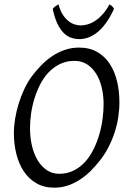

<svg xmlns="http://www.w3.org/2000/svg" viewBox="-20 -849 585 884"><path d="M457 -369.1Q457 -410.2 448.2 -446.5Q439.5 -482.9 422.4 -510Q405.3 -537.1 380.4 -553Q355.5 -568.8 323.2 -568.8Q286.1 -568.8 256.6 -554.4Q227.1 -540 204.1 -516.1Q181.2 -492.2 165 -460.4Q148.9 -428.7 138.4 -394.5Q127.9 -360.4 123 -325.4Q118.2 -290.5 118.2 -259.8Q118.2 -214.4 127.7 -175.5Q137.2 -136.7 154.8 -108.6Q172.4 -80.6 197 -64.7Q221.7 -48.8 252 -48.8Q289.6 -48.8 319.6 -64Q349.6 -79.1 372.3 -104.2Q395 -129.4 411.1 -162.4Q427.2 -195.3 437.5 -231Q447.8 -266.6 452.4 -302.5Q457 -338.4 457 -369.1ZM529.8 -377.9Q529.8 -343.3 524.2 -307.6Q518.6 -272 507.1 -237.3Q495.6 -202.6 478.8 -170.2Q461.9 -137.7 439.9 -109.9Q419.4 -83.5 396.2 -60.8Q373 -38.1 346.9 -21.2Q320.8 -4.4 291.7 5.4Q262.7 15.1 230 15.1Q183.1 15.1 148.2 -4.9Q113.3 -24.9 90.1 -59.3Q66.9 -93.8 55.4 -139.6Q43.9 -185.5 43.9 -236.8Q43.9 -267.6 49.6 -302Q55.2 -336.4 65.7 -370.8Q76.2 -405.3 91.3 -437.7Q106.4 -470.2 126 -497.1Q146.5 -524.4 170.2 -548.6Q193.8 -572.8 220.9 -590.8Q248 -608.9 278.8 -619.4Q309.6 -629.9 344.2 -629.9Q392.1 -629.9 427.2 -609.9Q462.4 -589.8 485.1 -555.4Q507.8 -521 518.8 -475.1Q529.8 -429.2 529.8 -377.9ZM504.9 -808.1Q486.8 -768.6 467 -741.9Q447.3 -715.3 426.8 -699.2Q406.2 -683.1 385.7 -676Q365.2 -668.9 345.7 -668.9Q324.2 -668.9 305.4 -676Q286.6 -683.1 271 -699.5Q255.4 -715.8 243.2 -742.4Q231 -769 222.7 -808.1Q229.5 -816.4 235.8 -820.8Q242.2 -825.2 249.5 -829.1Q256.3 -802.2 267.8 -783.7Q279.3 -765.1 293.2 -753.7Q307.1 -742.2 322.3 -737.1Q337.4 -731.9 351.6 -731.9Q366.7 -731.9 384.3 -737.1Q401.9 -742.2 419.2 -753.7Q436.5 -765.1 453.1 -783.7Q469.7 -802.2 483.9 -829.1Q490.7 -825.2 495.4 -821.3Q500 -817.4 504.9 -808.1Z"/></svg>

Font: Gentium Plus
Style: Italic
Weight: 400
Italic angle: -8°
Designer: J. Victor Gaultney, Annie Olsen, Iska Routamaa
Foundry: SIL International
Version: Version 1.510